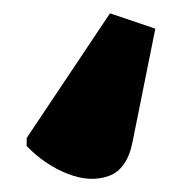

<svg xmlns="http://www.w3.org/2000/svg" viewBox="-20 -75 273 288"><path d="M145 -55 213 -32 179 137Q171 179 143 189Q115 199 81 185.5Q47 172 20 144V132Z"/></svg>

Font: Noto Serif SemiCondensed Black
Style: Regular
Weight: 900
Width: 4
Designer: Monotype Design Team
Foundry: Monotype Imaging Inc.
Version: Version 2.014; ttfautohint (v1.8.4.7-5d5b)